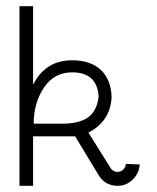

<svg xmlns="http://www.w3.org/2000/svg" viewBox="-20 -602 507 621"><path d="M432 -70Q430 -42 409.5 -21.5Q389 -1 361 -1Q321 -1 300 -34L223 -161H87V-1H43V-582H87V-328Q127 -407 213 -407Q273 -407 306 -376Q339 -345 341 -288Q337 -210 266 -173L340 -55Q349 -46 360 -46Q371 -46 379 -54Q387 -62 387 -72ZM299 -290Q294 -368 213 -368Q155 -368 122 -318.5Q89 -269 89 -202H182Q237 -202 265.5 -223Q294 -244 299 -290Z"/></svg>

Font: Bhavuka
Style: Regular
Weight: 400
Version: 2.94.0; ttfautohint (v1.2) -l 7 -r 28 -G 50 -x 13 -D deva -f